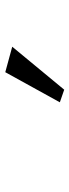

<svg xmlns="http://www.w3.org/2000/svg" viewBox="218 -1054 269 746"><g transform="rotate(-90 353.0 -681.5)"><path d="M377 -567 544 -769 445 -796 328 -584Z"/></g></svg>

Font: TPK Tissa Web Medium
Style: Regular
Weight: 500
Designer: Jacques Le Bailly, Suppakit Chalermlarp | Katatrad Co.,Ltd.
Foundry: Jacques Le Bailly, Cadson Demak Co.,Ltd.
Version: Version 5.000;Glyphs 3.1.2 (3151)